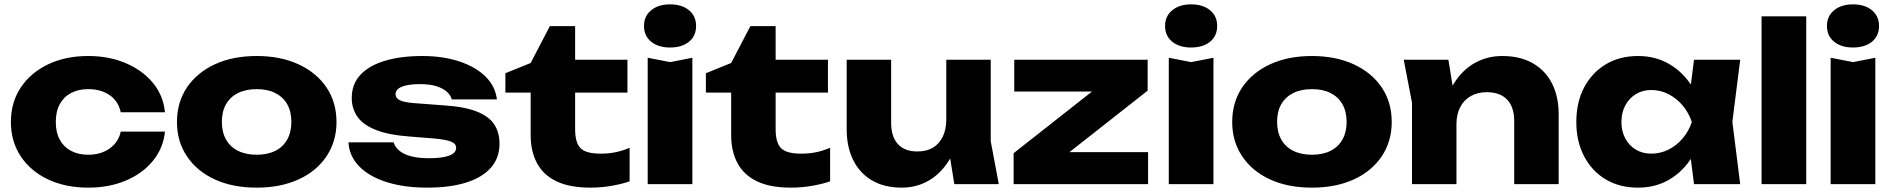

<svg xmlns="http://www.w3.org/2000/svg" viewBox="-20 -845 8681 881"><path d="M737 -241Q729 -164 681 -106Q633 -48 556.5 -16Q480 16 385 16Q280 16 200 -22Q120 -60 75 -128Q30 -196 30 -285Q30 -375 75 -443Q120 -511 200 -549.5Q280 -588 385 -588Q480 -588 556.5 -555.5Q633 -523 681 -465.5Q729 -408 737 -330H534Q523 -381 483 -408.5Q443 -436 385 -436Q340 -436 306.5 -418.5Q273 -401 254.5 -367.5Q236 -334 236 -285Q236 -237 254.5 -203.5Q273 -170 306.5 -152.5Q340 -135 385 -135Q443 -135 483.5 -164Q524 -193 534 -241Z M1158 16Q1048 16 966 -21.5Q884 -59 838 -127.5Q792 -196 792 -285Q792 -376 838 -444Q884 -512 966 -550Q1048 -588 1158 -588Q1267 -588 1349.5 -550Q1432 -512 1478 -444Q1524 -376 1524 -285Q1524 -196 1478 -127.5Q1432 -59 1349.5 -21.5Q1267 16 1158 16ZM1158 -135Q1208 -135 1243.5 -153Q1279 -171 1298 -205Q1317 -239 1317 -285Q1317 -333 1298 -366.5Q1279 -400 1243.5 -418Q1208 -436 1158 -436Q1108 -436 1072 -418Q1036 -400 1017 -366.5Q998 -333 998 -286Q998 -239 1017 -205Q1036 -171 1072 -153Q1108 -135 1158 -135Z M2272 -186Q2272 -120 2232 -75Q2192 -30 2118 -7Q2044 16 1940 16Q1833 16 1752.5 -10Q1672 -36 1627 -83Q1582 -130 1579 -192H1786Q1793 -169 1813.5 -152.5Q1834 -136 1868 -127.5Q1902 -119 1949 -119Q2010 -119 2041.5 -131Q2073 -143 2073 -167Q2073 -186 2049 -195.5Q2025 -205 1967 -210L1866 -218Q1765 -225 1705.5 -248.5Q1646 -272 1620 -309.5Q1594 -347 1594 -395Q1594 -460 1634.5 -502.5Q1675 -545 1747.5 -566.5Q1820 -588 1917 -588Q2013 -588 2088 -563Q2163 -538 2208 -493.5Q2253 -449 2260 -389H2053Q2048 -408 2031 -423.5Q2014 -439 1984 -449Q1954 -459 1907 -459Q1852 -459 1823.5 -447Q1795 -435 1795 -413Q1795 -396 1812.5 -386Q1830 -376 1878 -372L2011 -362Q2110 -356 2167 -333.5Q2224 -311 2248 -274Q2272 -237 2272 -186Z M2299 -420V-509L2415 -556L2503 -725H2619V-571H2859V-420H2619V-252Q2619 -190 2644 -165Q2669 -140 2735 -140Q2777 -140 2809.5 -147.5Q2842 -155 2869 -167V-13Q2839 -2 2790 7Q2741 16 2689 16Q2594 16 2533.5 -13Q2473 -42 2444 -96.5Q2415 -151 2415 -224V-420Z M2952 -580 3055 -560 3157 -580V0H2952ZM3054 -627Q3001 -627 2968 -653.5Q2935 -680 2935 -726Q2935 -771 2968 -798Q3001 -825 3054 -825Q3109 -825 3141.5 -798Q3174 -771 3174 -726Q3174 -680 3141.5 -653.5Q3109 -627 3054 -627Z M3219 -420V-509L3335 -556L3423 -725H3539V-571H3779V-420H3539V-252Q3539 -190 3564 -165Q3589 -140 3655 -140Q3697 -140 3729.5 -147.5Q3762 -155 3789 -167V-13Q3759 -2 3710 7Q3661 16 3609 16Q3514 16 3453.5 -13Q3393 -42 3364 -96.5Q3335 -151 3335 -224V-420Z M4118 16Q4038 16 3981.5 -17Q3925 -50 3895 -110.5Q3865 -171 3865 -252V-571H4069V-281Q4069 -218 4100 -184Q4131 -150 4189 -150Q4232 -150 4261 -167.5Q4290 -185 4306 -218Q4322 -251 4322 -297L4385 -264Q4374 -173 4335.5 -110.5Q4297 -48 4241 -16Q4185 16 4118 16ZM4359 0 4322 -229V-571H4526V-197L4563 0Z M4631 0V-142L5025 -452L5169 -425H4634V-571H5246V-429L4853 -120L4731 -147H5248V0Z M5343 -580 5446 -560 5548 -580V0H5343ZM5445 -627Q5392 -627 5359 -653.5Q5326 -680 5326 -726Q5326 -771 5359 -798Q5392 -825 5445 -825Q5500 -825 5532.5 -798Q5565 -771 5565 -726Q5565 -680 5532.5 -653.5Q5500 -627 5445 -627Z M6000 16Q5890 16 5808 -21.5Q5726 -59 5680 -127.5Q5634 -196 5634 -285Q5634 -376 5680 -444Q5726 -512 5808 -550Q5890 -588 6000 -588Q6109 -588 6191.5 -550Q6274 -512 6320 -444Q6366 -376 6366 -285Q6366 -196 6320 -127.5Q6274 -59 6191.5 -21.5Q6109 16 6000 16ZM6000 -135Q6050 -135 6085.5 -153Q6121 -171 6140 -205Q6159 -239 6159 -285Q6159 -333 6140 -366.5Q6121 -400 6085.5 -418Q6050 -436 6000 -436Q5950 -436 5914 -418Q5878 -400 5859 -366.5Q5840 -333 5840 -286Q5840 -239 5859 -205Q5878 -171 5914 -153Q5950 -135 6000 -135Z M6421 -571H6626L6663 -343V0H6459V-374ZM6873 -588Q6955 -588 7013 -555Q7071 -522 7101.5 -462Q7132 -402 7132 -320V0H6928V-290Q6928 -354 6895.5 -388Q6863 -422 6802 -422Q6760 -422 6728.5 -404Q6697 -386 6680 -353Q6663 -320 6663 -275L6600 -308Q6612 -399 6651 -461.5Q6690 -524 6747 -556Q6804 -588 6873 -588Z M7753 0 7727 -206 7754 -285 7727 -364 7753 -571H7965L7929 -286L7965 0ZM7801 -285Q7787 -195 7745.5 -127Q7704 -59 7640.5 -21.5Q7577 16 7496 16Q7412 16 7348.5 -21.5Q7285 -59 7249 -127.5Q7213 -196 7213 -285Q7213 -376 7249 -444Q7285 -512 7348.5 -550Q7412 -588 7496 -588Q7577 -588 7640.5 -550.5Q7704 -513 7746 -445.5Q7788 -378 7801 -285ZM7420 -285Q7420 -243 7437.5 -210Q7455 -177 7486 -158.5Q7517 -140 7557 -140Q7599 -140 7636 -158.5Q7673 -177 7701 -210Q7729 -243 7743 -285Q7729 -328 7701 -361Q7673 -394 7636 -413Q7599 -432 7557 -432Q7517 -432 7486 -413Q7455 -394 7437.5 -361Q7420 -328 7420 -285Z M8063 -770H8268V0H8063Z M8380 -580 8483 -560 8585 -580V0H8380ZM8482 -627Q8429 -627 8396 -653.5Q8363 -680 8363 -726Q8363 -771 8396 -798Q8429 -825 8482 -825Q8537 -825 8569.5 -798Q8602 -771 8602 -726Q8602 -680 8569.5 -653.5Q8537 -627 8482 -627Z"/></svg>

Font: Unbounded
Style: Bold
Weight: 700
Designer: Luke Prowse, Jean-Baptiste Morizot, Fátima Lázaro, Florian Runge
Foundry: NaN
Version: Version 1.700